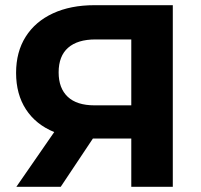

<svg xmlns="http://www.w3.org/2000/svg" viewBox="-20 -720 774 740"><path d="M646 -700V0H486V-186H338L214 0H43L189 -211Q118 -240 80 -298.5Q42 -357 42 -439Q42 -520 79 -578.5Q116 -637 184 -668.5Q252 -700 344 -700ZM206 -441Q206 -380 241 -347Q276 -314 344 -314H486V-568H348Q279 -568 242.5 -536Q206 -504 206 -441Z"/></svg>

Font: mBank
Style: Bold
Weight: 700
Designer: Julieta Ulanovsky
Foundry: Julieta Ulanovsky
Version: Version 7.200